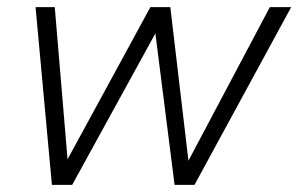

<svg xmlns="http://www.w3.org/2000/svg" viewBox="-20 -520 839 540"><path d="M126 0 80 -500H134L170 -72L403 -500H459L510 -68L739 -500H799L527 0H471L417 -426L183 0Z"/></svg>

Font: Kantumruy Pro Light
Style: Italic
Weight: 300
Italic angle: -13°
Version: Version 1.002